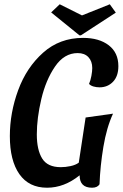

<svg xmlns="http://www.w3.org/2000/svg" viewBox="-20 -857 573 897"><path d="M445 4Q435 20 410 20Q352 20 352 -38Q280 20 200 20Q115 20 70.5 -43.5Q26 -107 26 -221Q26 -330 65 -436Q104 -542 181.5 -611Q259 -680 368 -680Q443 -680 488 -645.5Q533 -611 533 -548Q533 -501 508 -475Q483 -449 445 -449Q430 -449 416.5 -453Q403 -457 396 -465Q403 -481 407 -502.5Q411 -524 411 -539Q411 -571 393 -590Q375 -609 343 -609Q280 -609 237 -546Q194 -483 173 -394Q152 -305 152 -229Q152 -157 177 -116.5Q202 -76 264 -76Q286 -76 309.5 -81Q333 -86 348 -97L380 -308L508 -326Q478 -261 463 -171Q448 -81 445 4ZM493 -837 521 -798 358 -692H351L219 -799L259 -837L363 -785Z"/></svg>

Font: Sansita
Style: Italic
Weight: 400
Italic angle: -11°
Designer: Pablo Cosgaya
Foundry: Omnibus-Type
Version: Version 1.006